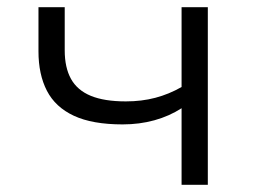

<svg xmlns="http://www.w3.org/2000/svg" viewBox="-20 -514 709 534"><path d="M485 0V-213Q451 -191 409.5 -179.5Q368 -168 321 -168Q237 -168 185.5 -192Q134 -216 110.5 -261.5Q87 -307 87 -371V-494H160V-374Q160 -326 177.5 -294.5Q195 -263 232.5 -247.5Q270 -232 330 -232Q374 -232 412 -242Q450 -252 485 -272V-494H558V0Z"/></svg>

Font: Nunito Sans 7pt SemiExpanded Light
Style: Regular
Weight: 300
Width: 6
Designer: Vernon Adams
Foundry: Vernon Adams
Version: Version 3.101;gftools[0.9.27]